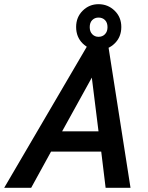

<svg xmlns="http://www.w3.org/2000/svg" viewBox="-74 -898 710 918"><path d="M-54 0 350 -690H442L550 0H431L410 -173H170L75 0ZM223 -270H397L365 -527ZM290 -769Q290 -816 321.5 -847Q353 -878 397 -878Q442 -878 474 -847Q506 -816 506 -769Q506 -721 474 -690Q442 -659 397 -659Q353 -659 321.5 -690Q290 -721 290 -769ZM355 -768Q355 -747 367 -734.5Q379 -722 397 -722Q416 -722 428 -734.5Q440 -747 440 -768Q440 -790 428 -802Q416 -814 397 -814Q379 -814 367 -802Q355 -790 355 -768Z"/></svg>

Font: Radio Canada Medium
Style: Italic
Weight: 500
Italic angle: -12°
Designer: Charles Daoud, Etienne Aubert Bonn, Alexandre Saumier Demers, Jacques Le Bailly
Foundry: Radio-Canada
Version: Version 2.104; ttfautohint (v1.8.4.7-5d5b);gftools[0.9.28.de